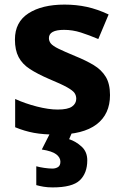

<svg xmlns="http://www.w3.org/2000/svg" viewBox="-20 -576 537 836"><path d="M459 -162Q459 -79 400.5 -34.5Q342 10 226 10Q169 10 128 2.5Q87 -5 46 -22V-145Q90 -125 141 -112Q192 -99 231 -99Q275 -99 293.5 -112Q312 -125 312 -146Q312 -160 304.5 -171Q297 -182 272 -196Q247 -210 194 -232Q143 -254 110 -275.5Q77 -297 61 -327.5Q45 -358 45 -404Q45 -480 104 -518Q163 -556 261 -556Q312 -556 358 -546Q404 -536 453 -513L408 -406Q368 -423 332 -434.5Q296 -446 259 -446Q193 -446 193 -410Q193 -397 201.5 -386.5Q210 -376 234.5 -364Q259 -352 307 -332Q354 -313 388 -292.5Q422 -272 440.5 -241.5Q459 -211 459 -162ZM360 122Q360 178 327.5 209Q295 240 209 240Q187 240 169.5 237Q152 234 138 230V148Q152 152 172.5 155Q193 158 208 158Q222 158 232.5 151.5Q243 145 243 128Q243 110 225 96Q207 82 162 75L200 0H294L281 30Q311 40 335.5 62.5Q360 85 360 122Z"/></svg>

Font: Noto Sans Sinhala
Style: Bold
Weight: 700
Designer: Jelle Bosma - Monotype Design Team
Foundry: Monotype Imaging Inc.
Version: Version 2.006; ttfautohint (v1.8.4.7-5d5b)